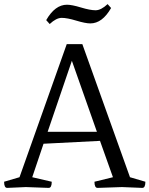

<svg xmlns="http://www.w3.org/2000/svg" viewBox="-33 -915 728 935"><path d="M124 -52 219 -30Q219 0 204 0Q201 0 93 -4L2 0Q-13 0 -13 -30L62 -52L292 -700H368L600 -52L675 -30Q675 0 660 0Q648 0 561 -4L442 0Q427 0 427 -30L517 -52L454 -229L179 -215ZM317 -619 199 -273H439ZM491 -895 508 -876Q465 -801 407 -801Q383 -801 338.5 -814.5Q294 -828 267.5 -828Q241 -828 209 -798L192 -817Q235 -892 293 -892Q317 -892 361.5 -878.5Q406 -865 432.5 -865Q459 -865 491 -895Z"/></svg>

Font: Mate
Style: Regular
Weight: 400
Designer: Eduardo Rodriguez Tunni
Foundry: Eduardo Rodriguez Tunni
Version: Version 1.002